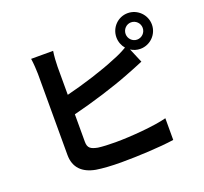

<svg xmlns="http://www.w3.org/2000/svg" viewBox="-145 -1000 1290 1214"><g transform="rotate(-20 500.0 -393.5)"><path d="M774 -710C774 -742 800 -768 831 -768C863 -768 889 -742 889 -710C889 -678 863 -652 831 -652C800 -652 774 -678 774 -710ZM307 -767H159C164 -736 167 -685 167 -663C167 -601 167 -233 167 -118C167 -32 217 16 304 32C347 39 407 43 472 43C582 43 734 36 828 22V-124C746 -102 584 -89 480 -89C435 -89 394 -91 364 -95C319 -104 299 -115 299 -158V-343C429 -375 590 -425 691 -465C724 -477 769 -496 808 -512L767 -609C785 -597 807 -590 831 -590C897 -590 951 -644 951 -710C951 -776 897 -830 831 -830C765 -830 712 -776 712 -710C712 -680 723 -652 741 -631C707 -611 677 -597 645 -585C556 -547 417 -503 299 -474V-663C299 -691 302 -736 307 -767Z"/></g></svg>

Font: Source Han Sans KR
Style: Bold
Weight: 700
Designer: Ryoko NISHIZUKA 西塚涼子 (kana, bopomofo & ideographs); Paul D. Hunt (Latin, Greek & Cyrillic); Sandoll Communications 산돌커뮤니
Foundry: Adobe
Version: Version 2.004;hotconv 1.0.118;makeotfexe 2.5.65603